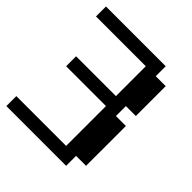

<svg xmlns="http://www.w3.org/2000/svg" viewBox="-176 -739 852 852"><g transform="rotate(45 250.0 -312.5)"><path d="M0 -625H375V-562.5H437.5V-375H375V-312.5H437.5V-62.5H375V0H0V-62.5H312.5V-312.5H62.5V-375H312.5V-562.5H0Z"/></g></svg>

Font: NeoDunggeunmo Code
Style: Regular
Weight: 400
Monospace: yes
Version: Version 1.600